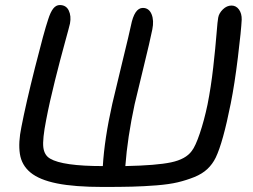

<svg xmlns="http://www.w3.org/2000/svg" viewBox="-20 -701 995 754"><path d="M384.8 33.2Q272.9 33.2 203.9 19.3Q134.8 5.4 99.9 -23.4Q64.9 -52.2 58.1 -96.7Q51.3 -141.1 64 -202.1Q81.5 -293 117.4 -435.5Q153.3 -578.1 168.9 -624Q178.2 -653.8 189.2 -667.5Q200.2 -681.2 214.8 -681.2Q239.7 -681.2 250 -659.7Q260.3 -638.2 254.9 -608.9Q252 -595.7 234.4 -532Q216.8 -468.3 195.8 -384.5Q174.8 -300.8 161.1 -229Q146.5 -154.3 150.1 -122.8Q153.8 -91.3 176.8 -78.1Q226.1 -48.8 383.8 -48.8Q390.1 -155.3 420.9 -293Q433.1 -346.2 460.7 -459Q488.3 -571.8 494.1 -600.1Q507.8 -669.9 541 -669.9Q564.9 -669.9 575.2 -645.3Q585.4 -620.6 578.1 -585Q569.3 -541 543.2 -434.6Q517.1 -328.1 508.8 -292Q480.5 -160.6 472.2 -48.8Q594.7 -51.3 652.1 -63.5Q709.5 -75.7 732.9 -107.9Q747.6 -126.5 764.6 -177Q781.7 -227.5 794.9 -290Q808.6 -358.9 817.4 -437Q826.2 -515.1 830.3 -568.1Q834.5 -621.1 836.9 -631.8Q839.8 -648.9 855.2 -664.1Q870.6 -679.2 889.2 -679.2Q907.2 -679.2 918.5 -663.6Q929.7 -647.9 929.2 -624Q927.2 -582 914.3 -476.3Q901.4 -370.6 886.2 -294.9Q855.5 -140.6 827.1 -82Q814.5 -56.2 794.2 -37.1Q773.9 -18.1 742.9 -5.6Q711.9 6.8 678.2 14.9Q644.5 22.9 594.7 26.9Q544.9 30.8 498.5 32Q452.1 33.2 384.8 33.2Z"/></svg>

Font: Shantell Sans Bouncy
Style: Italic
Weight: 400
Italic angle: -11.31°
Designer: Stephen Nixon, Anya Danilova, Shantell Martin
Foundry: Arrow Type
Version: Version 1.006;[9816181b4]